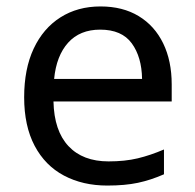

<svg xmlns="http://www.w3.org/2000/svg" viewBox="-20 -566 604 596"><path d="M292 -546Q361 -546 410.5 -516Q460 -486 486.5 -431.5Q513 -377 513 -304V-251H146Q148 -160 192.5 -112.5Q237 -65 317 -65Q368 -65 407.5 -74.5Q447 -84 489 -102V-25Q448 -7 408 1.5Q368 10 313 10Q237 10 178.5 -21Q120 -52 87.5 -113.5Q55 -175 55 -264Q55 -352 84.5 -415Q114 -478 167.5 -512Q221 -546 292 -546ZM291 -474Q228 -474 191.5 -433.5Q155 -393 148 -321H421Q420 -389 389 -431.5Q358 -474 291 -474Z"/></svg>

Font: TSCustom
Style: Regular
Weight: 400
Designer: Monotype Design Team
Foundry: Monotype Imaging Inc.
Version: Version 2.004; ttfautohint (v1.8.3) -l 8 -r 50 -G 200 -x 14 